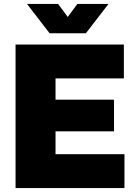

<svg xmlns="http://www.w3.org/2000/svg" viewBox="-20 -955 686 975"><path d="M59 -729H609V-557H262V-449H559V-288H262V-172H612V0H59ZM117 -935H275L324 -869L373 -935H531L416 -786H232Z"/></svg>

Font: Mona Sans Black
Style: Regular
Weight: 900
Designer: Deni Anggara
Foundry: GitHub
Version: Version 2.000